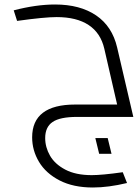

<svg xmlns="http://www.w3.org/2000/svg" viewBox="-20 -520 615 854"><path d="M526 246 545 294Q462 314 393 314Q306 314 245 282.5Q184 251 153.5 200Q123 149 123 91Q123 18 171 -18.5Q219 -55 314 -55H501L444 -303Q428 -373 374.5 -408.5Q321 -444 232 -444Q178 -444 56 -427L41 -474Q141 -500 225 -500Q336 -500 407.5 -451.5Q479 -403 501 -309L573 0H323Q247 0 214 22.5Q181 45 181 94Q181 135 202.5 172.5Q224 210 270.5 234.5Q317 259 388 259Q434 259 526 246ZM404 94H459L476 164H421Z"/></svg>

Font: Cairo Light
Style: Italic
Weight: 300
Italic angle: -13°
Designer: Mohamed Gaber, Accademia di Belle Arti di Urbino and others
Foundry: Kief Type Foundry, Accademia di Belle Arti di Urbino and others
Version: Version 3.011